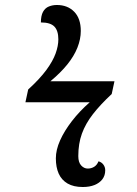

<svg xmlns="http://www.w3.org/2000/svg" viewBox="-20 -740 548 770"><path d="M312 10Q275 10 251 -4Q227 -18 215.5 -43.5Q204 -69 204 -105Q204 -139 221 -177Q238 -215 268.5 -254.5Q299 -294 340 -330H82L93 -381Q140 -424 166 -459.5Q192 -495 203 -525.5Q214 -556 214 -582Q214 -617 198 -633.5Q182 -650 144 -650Q144 -677 152.5 -692.5Q161 -708 176 -714Q191 -720 208 -720Q251 -720 277.5 -693Q304 -666 304 -616Q304 -583 290.5 -549Q277 -515 250 -481.5Q223 -448 182 -414H439L428 -363Q382 -320 352.5 -282Q323 -244 308.5 -204Q294 -164 294 -114Q294 -89 305.5 -76.5Q317 -64 332 -64Q346 -64 357.5 -71Q369 -78 375 -93Q387 -90 394.5 -80Q402 -70 402 -57Q402 -36 390.5 -21Q379 -6 359 2Q339 10 312 10Z"/></svg>

Font: Noto Serif
Style: Italic
Weight: 400
Italic angle: -12°
Designer: Monotype Design Team
Foundry: Monotype Imaging Inc.
Version: Version 2.013